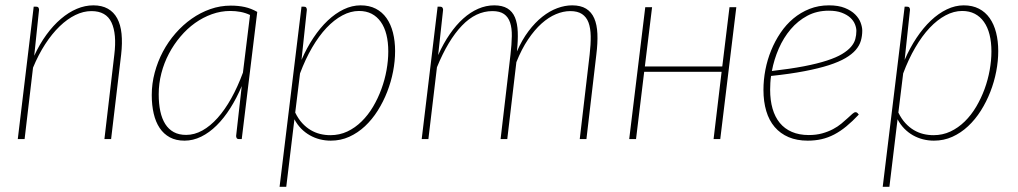

<svg xmlns="http://www.w3.org/2000/svg" viewBox="-20 -520 3806 718"><path d="M46.5 0 106 -495H116Q121.5 -495 123.8 -491.5Q126 -488 126 -483.5L108 -311.5Q128 -355 153.5 -390Q179 -425 207.8 -449.5Q236.5 -474 267.2 -487Q298 -500 329 -500Q361 -500 383.2 -487.5Q405.5 -475 418.2 -451.5Q431 -428 434.5 -393.8Q438 -359.5 433 -315.5L395.5 0H370.5L407.5 -315.5Q417 -393 397 -435.8Q377 -478.5 322 -478.5Q292 -478.5 261.8 -463.8Q231.5 -449 203 -421.5Q174.5 -394 149 -354.8Q123.5 -315.5 103.5 -267L72 0Z M884 0H873Q867 0 865 -3.8Q863 -7.5 863 -11.5L884 -198Q865 -153 841.2 -115.5Q817.5 -78 790.2 -51Q763 -24 732.5 -9Q702 6 670 6Q638 6 615 -6.5Q592 -19 577 -41.5Q562 -64 554.8 -95.2Q547.5 -126.5 547.5 -164.5Q547.5 -207 558.5 -248.2Q569.5 -289.5 589.2 -326.8Q609 -364 636.5 -395.5Q664 -427 696.8 -450Q729.5 -473 766.5 -486Q803.5 -499 843 -499Q871.5 -499 895.2 -493.8Q919 -488.5 942 -475.5ZM676 -15.5Q707 -15.5 736.8 -32Q766.5 -48.5 793.8 -79Q821 -109.5 845 -152.5Q869 -195.5 888.5 -248.5L915 -464Q898 -472 879.5 -475.5Q861 -479 841 -479Q806 -479 772.5 -467Q739 -455 709.2 -433.8Q679.5 -412.5 654.8 -383.2Q630 -354 611.8 -319.5Q593.5 -285 583.5 -246.2Q573.5 -207.5 573.5 -167.5Q573.5 -132 579.5 -104Q585.5 -76 598 -56.2Q610.5 -36.5 629.8 -26Q649 -15.5 676 -15.5Z M1025.5 178.5 1107.5 -495H1117Q1123 -495 1125.2 -491.5Q1127.5 -488 1127.5 -483.5L1107.5 -296Q1127 -341 1152 -378.5Q1177 -416 1205.5 -443Q1234 -470 1265.2 -485Q1296.5 -500 1328.5 -500Q1361 -500 1385.2 -487.5Q1409.5 -475 1425.5 -452.2Q1441.5 -429.5 1449.5 -398Q1457.5 -366.5 1457.5 -329Q1457.5 -292 1450 -253Q1442.5 -214 1428 -176.8Q1413.5 -139.5 1392.5 -106.2Q1371.5 -73 1344.8 -48Q1318 -23 1286 -8.5Q1254 6 1217 6Q1196 6 1176.2 1Q1156.5 -4 1138.8 -14Q1121 -24 1106.2 -39Q1091.5 -54 1081 -74L1050.5 178.5ZM1322.5 -479Q1291.5 -479 1260.5 -462.5Q1229.5 -446 1201 -415.8Q1172.5 -385.5 1147.2 -342.2Q1122 -299 1102 -245.5L1084 -99Q1095.5 -75.5 1110.2 -59.5Q1125 -43.5 1142 -33.5Q1159 -23.5 1177.5 -19Q1196 -14.5 1215.5 -14.5Q1249.5 -14.5 1278.8 -28.2Q1308 -42 1332.2 -65.8Q1356.5 -89.5 1375 -120.8Q1393.5 -152 1406.2 -186.8Q1419 -221.5 1425.5 -257.8Q1432 -294 1432 -327.5Q1432 -362.5 1425 -390.5Q1418 -418.5 1404 -438.2Q1390 -458 1369.8 -468.5Q1349.5 -479 1322.5 -479Z M1557 0 1616.5 -495H1626.5Q1632 -495 1634.5 -491.5Q1637 -488 1637 -483.5L1618.5 -314Q1638 -357.5 1661.8 -392Q1685.5 -426.5 1712.2 -450.5Q1739 -474.5 1768.2 -487.2Q1797.5 -500 1828 -500Q1858.5 -500 1877.5 -488.5Q1896.5 -477 1905.8 -454.8Q1915 -432.5 1916.2 -400.5Q1917.5 -368.5 1913 -327.5Q1932 -371 1956.5 -403.5Q1981 -436 2008.2 -457.5Q2035.5 -479 2064 -489.5Q2092.5 -500 2119.5 -500Q2151.5 -500 2171.8 -487.5Q2192 -475 2202.2 -451.5Q2212.5 -428 2214 -393.8Q2215.5 -359.5 2210 -315.5L2173 0H2148L2185 -315.5Q2189.5 -354.5 2189 -384.8Q2188.5 -415 2180.8 -435.8Q2173 -456.5 2156.5 -467.5Q2140 -478.5 2112.5 -478.5Q2086.5 -478.5 2059 -467Q2031.5 -455.5 2005.2 -432Q1979 -408.5 1954.8 -372.5Q1930.5 -336.5 1911 -287.5L1877 0H1852L1889 -315.5Q1893.5 -354.5 1894 -384.8Q1894.5 -415 1887.5 -435.8Q1880.5 -456.5 1864.8 -467.5Q1849 -478.5 1821.5 -478.5Q1759.5 -478.5 1707.5 -424.2Q1655.5 -370 1614 -268.5L1582 0Z M2733.5 -493 2673.5 0H2648.5L2678.5 -251.5H2389L2358.5 0H2333L2393 -493H2418.5L2391.5 -271.5H2681L2708 -493Z M3204.5 -405.5Q3204.5 -385.5 3199.2 -367.5Q3194 -349.5 3180 -333.2Q3166 -317 3141.8 -302.8Q3117.5 -288.5 3079.5 -276.2Q3041.5 -264 2988.2 -253.8Q2935 -243.5 2863.5 -236Q2861.5 -223 2860.8 -210.2Q2860 -197.5 2860 -184.5Q2860 -145 2869 -113.8Q2878 -82.5 2896 -60.5Q2914 -38.5 2941.2 -26.8Q2968.5 -15 3004.5 -15Q3032 -15 3054.5 -21.2Q3077 -27.5 3095 -37Q3113 -46.5 3126.5 -57.8Q3140 -69 3150.2 -78.5Q3160.5 -88 3167.5 -94.2Q3174.5 -100.5 3179.5 -100.5Q3183.5 -100.5 3186.5 -97.5L3191.5 -91.5Q3167.5 -66 3145 -47.5Q3122.5 -29 3099.5 -17Q3076.5 -5 3052.2 0.5Q3028 6 3000.5 6Q2960 6 2929 -7.2Q2898 -20.5 2877 -45Q2856 -69.5 2845.5 -104.8Q2835 -140 2835 -184Q2835 -221 2842.2 -258.8Q2849.5 -296.5 2863.8 -331.5Q2878 -366.5 2898.8 -397.2Q2919.5 -428 2946.8 -450.8Q2974 -473.5 3007.5 -486.8Q3041 -500 3080 -500Q3115.5 -500 3139.5 -490.2Q3163.5 -480.5 3178 -466Q3192.5 -451.5 3198.5 -435Q3204.5 -418.5 3204.5 -405.5ZM3079 -480Q3034.5 -480 2999 -461Q2963.5 -442 2936.8 -410.5Q2910 -379 2892.2 -338.2Q2874.5 -297.5 2866.5 -254.5Q2936 -262.5 2986.5 -272.2Q3037 -282 3072.2 -293.5Q3107.5 -305 3129 -318Q3150.5 -331 3162.5 -345Q3174.5 -359 3178.5 -374Q3182.5 -389 3182.5 -404.5Q3182.5 -416 3177.2 -429.2Q3172 -442.5 3159.8 -453.8Q3147.5 -465 3127.8 -472.5Q3108 -480 3079 -480Z M3281 178.5 3363 -495H3372.5Q3378.5 -495 3380.8 -491.5Q3383 -488 3383 -483.5L3363 -296Q3382.5 -341 3407.5 -378.5Q3432.5 -416 3461 -443Q3489.5 -470 3520.8 -485Q3552 -500 3584 -500Q3616.5 -500 3640.8 -487.5Q3665 -475 3681 -452.2Q3697 -429.5 3705 -398Q3713 -366.5 3713 -329Q3713 -292 3705.5 -253Q3698 -214 3683.5 -176.8Q3669 -139.5 3648 -106.2Q3627 -73 3600.2 -48Q3573.5 -23 3541.5 -8.5Q3509.5 6 3472.5 6Q3451.5 6 3431.8 1Q3412 -4 3394.2 -14Q3376.5 -24 3361.8 -39Q3347 -54 3336.5 -74L3306 178.5ZM3578 -479Q3547 -479 3516 -462.5Q3485 -446 3456.5 -415.8Q3428 -385.5 3402.8 -342.2Q3377.5 -299 3357.5 -245.5L3339.5 -99Q3351 -75.5 3365.8 -59.5Q3380.5 -43.5 3397.5 -33.5Q3414.5 -23.5 3433 -19Q3451.5 -14.5 3471 -14.5Q3505 -14.5 3534.2 -28.2Q3563.5 -42 3587.8 -65.8Q3612 -89.5 3630.5 -120.8Q3649 -152 3661.8 -186.8Q3674.5 -221.5 3681 -257.8Q3687.5 -294 3687.5 -327.5Q3687.5 -362.5 3680.5 -390.5Q3673.5 -418.5 3659.5 -438.2Q3645.5 -458 3625.2 -468.5Q3605 -479 3578 -479Z"/></svg>

Font: Lato Thin
Style: Italic
Weight: 200
Italic angle: -7°
Designer: Lukasz Dziedzic
Foundry: tyPoland Lukasz Dziedzic
Version: Version 2.007; 2014-02-27